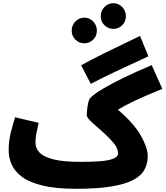

<svg xmlns="http://www.w3.org/2000/svg" viewBox="-20 -1156 1032 1197"><path d="M454 21Q328 21 246 1Q164 -19 118 -53Q72 -87 53 -130Q34 -173 34 -219Q34 -278 48 -332.5Q62 -387 74 -425L221 -390Q214 -359 207.5 -328Q201 -297 201 -268Q201 -232 226.5 -205Q252 -178 313 -162.5Q374 -147 480 -147Q546 -147 599.5 -150.5Q653 -154 684.5 -166Q716 -178 716 -201Q716 -231 690.5 -262Q665 -293 634 -321Q586 -364 553.5 -393Q521 -422 521 -438Q521 -453 523.5 -475Q526 -497 530.5 -517Q535 -537 542 -544Q565 -569 619.5 -601.5Q674 -634 752.5 -672Q831 -710 926 -750L992 -602Q886 -559 821.5 -528.5Q757 -498 715 -472Q816 -386 858.5 -310Q901 -234 901 -183Q901 -135 880 -97Q859 -59 808.5 -33Q758 -7 671.5 7Q585 21 454 21ZM546 -633 486 -749Q542 -781 635 -826.5Q728 -872 853 -932L905 -805Q776 -745 690.5 -705Q605 -665 546 -633ZM687 -976Q654 -976 631 -999Q608 -1022 608 -1055Q608 -1088 631 -1112Q654 -1136 687 -1136Q719 -1136 742 -1112Q765 -1088 765 -1055Q765 -1022 742 -999Q719 -976 687 -976ZM506 -886Q473 -886 450 -909Q427 -932 427 -965Q427 -998 450 -1022Q473 -1046 506 -1046Q538 -1046 561 -1022Q584 -998 584 -965Q584 -932 561 -909Q538 -886 506 -886Z"/></svg>

Font: Noto Sans Arabic Blk
Style: Regular
Weight: 900
Designer: Monotype Design Team, Nadine Chahine, Nizar Qandah and Khaled Hosny
Foundry: Monotype Imaging Inc.
Version: Version 2.012; ttfautohint (v1.8.4.7-5d5b)